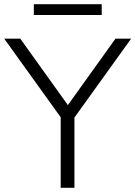

<svg xmlns="http://www.w3.org/2000/svg" viewBox="-21 -888 640 908"><path d="M266 0V-366L280 -314L-1 -705H75L305 -384H295L525 -705H599L318 -314L331 -366V0ZM139 -817V-868H460V-817Z"/></svg>

Font: Nunito Sans 10pt Light
Style: Regular
Weight: 300
Designer: Vernon Adams
Foundry: Vernon Adams
Version: Version 3.101;gftools[0.9.27]